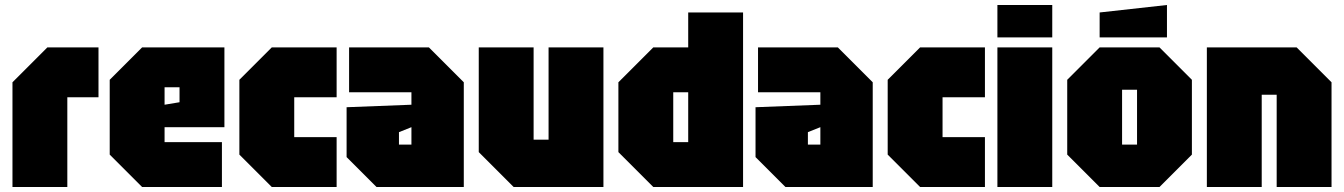

<svg xmlns="http://www.w3.org/2000/svg" viewBox="-20 -750 5390 770"><path d="M30 0V-420L170 -560H375V-360H250V0Z M420 -130V-430L550 -560H880V-240H640V-180H870V0H550ZM640 -330 700 -340V-400H640Z M940 -130V-430L1070 -560H1330V-360H1160V-200H1330V0H1070Z M1370 -120V-320L1630 -330V-380H1380V-560H1700L1840 -420V0H1490ZM1580 -220V-170H1630V-240Z M2400 -560V0H2040L1900 -140V-560H2120V-190H2180V-560Z M2960 -700V0H2600L2460 -140V-420L2600 -560H2740V-700ZM2680 -180H2740V-380H2680Z M3010 -120V-320L3270 -330V-380H3020V-560H3340L3480 -420V0H3130ZM3220 -220V-170H3270V-240Z M3540 -130V-430L3670 -560H3930V-360H3760V-200H3930V0H3670Z M3980 0V-560H4200V0ZM3980 -600V-730H4200V-600Z M4260 -130V-430L4390 -560H4630L4760 -430V-130L4630 0H4390ZM4480 -170H4540V-390H4480ZM4390 -600V-700L4660 -730V-600Z M4820 0V-560H5180L5320 -420V0H5100V-370H5040V0Z"/></svg>

Font: Tektur Condensed Black
Style: Regular
Weight: 900
Width: 3
Designer: Adam Jagosz
Foundry: Adam Jagosz
Version: Version 1.005;gftools[0.9.30]